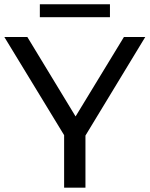

<svg xmlns="http://www.w3.org/2000/svg" viewBox="-24 -872 695 892"><path d="M-3.9 -700.2H103L327.1 -331.1L551.8 -700.2H650.9L373 -242.2V0H273.9V-244.1ZM161.1 -792V-852.1H486.8V-792Z"/></svg>

Font: Montserrat Medium
Style: Regular
Weight: 500
Designer: Julieta Ulanovsky
Foundry: Julieta Ulanovsky
Version: Version 7.200